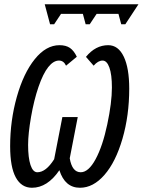

<svg xmlns="http://www.w3.org/2000/svg" viewBox="-20 -884 679 914"><path d="M276.9 -326.7H350.1L312 -130.4Q323.2 -64 364.3 -64Q401.4 -64 435.1 -126.2Q468.8 -188.5 490.7 -292.2Q512.7 -396 512.7 -467.3Q512.7 -529.3 500.7 -562.5Q488.8 -595.7 468.3 -595.7Q446.8 -595.7 425.8 -571.3L389.2 -613.3Q434.6 -668.9 495.1 -668.9Q543 -668.9 569.1 -614.5Q595.2 -560.1 595.2 -461.9Q595.2 -334.5 563 -223.6Q530.8 -112.8 477.3 -51.5Q423.8 9.8 360.8 9.8Q289.1 9.8 262.7 -73.7Q205.6 9.8 132.3 9.8Q82 9.8 55.2 -39.3Q28.3 -88.4 28.3 -188Q28.3 -310.1 60.1 -422.9Q91.8 -535.6 145.5 -602.3Q199.2 -668.9 263.2 -668.9Q293.9 -668.9 313 -655.8Q332 -642.6 345.7 -613.8L294.4 -571.3Q283.2 -595.7 260.7 -595.7Q234.4 -595.7 209.7 -564.7Q185.1 -533.7 163.3 -470.5Q141.6 -407.2 127.7 -327.1Q113.8 -247.1 113.8 -194.3Q113.8 -133.3 125.2 -98.6Q136.7 -64 157.7 -64Q198.7 -64 237.8 -126ZM639.2 -863.8 576.7 -768.6H557.1L543.9 -817.9H439.9L407.2 -768.6H387.7L374.5 -817.9H270.5L237.8 -768.6H218.3L192.9 -863.8Z"/></svg>

Font: Cousine
Style: Italic
Weight: 400
Italic angle: -12°
Monospace: yes
Designer: Steve Matteson
Foundry: Monotype Imaging Inc.
Version: Version 1.21